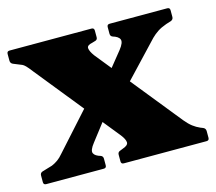

<svg xmlns="http://www.w3.org/2000/svg" viewBox="-89 -596 779 693"><g transform="rotate(-15 301.0 -250.0)"><path d="M293 0Q283 0 283 -10V-35Q283 -45 293 -48L303 -52Q324 -59 323.5 -70.5Q323 -82 309 -100L63 -405Q50 -422 43 -429Q36 -436 31 -438L-1 -451Q-10 -455 -10 -465V-490Q-10 -500 0 -500H306Q316 -500 316 -490V-465Q316 -455 306 -453L296 -450Q275 -446 276 -434.5Q277 -423 290 -405L540 -95Q554 -78 566.5 -68.5Q579 -59 593 -53L603 -49Q612 -45 612 -35V-10Q612 0 602 0ZM3 0Q-7 0 -7 -10V-35Q-7 -45 3 -48L40 -59Q52 -64 62.5 -71.5Q73 -79 83 -91L244 -270H339L208 -100Q189 -76 194 -64.5Q199 -53 221 -47L218 -48Q228 -45 228 -35V-10Q228 0 218 0ZM384 -399Q403 -423 398 -435Q393 -447 371 -453L374 -452Q364 -455 364 -465V-490Q364 -500 374 -500H589Q599 -500 599 -490V-465Q599 -456 590 -452L571 -446Q551 -439 537.5 -430Q524 -421 513 -410L381 -270H280Z"/></g></svg>

Font: Hahmlet Black
Style: Regular
Weight: 900
Version: Version 1.002